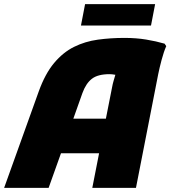

<svg xmlns="http://www.w3.org/2000/svg" viewBox="-41 -912 827 932"><path d="M-21 0 147 -468Q178 -554 221.5 -606Q265 -658 318.5 -684.5Q372 -711 434 -719.5Q496 -728 563 -728Q620 -728 668.5 -720Q717 -712 758 -700L766 -688Q754 -661 743.5 -621.5Q733 -582 727 -552L619 0H407L440 -168H255L195 0ZM359 -460 315 -336H473L503 -488Q506 -505 510.5 -520Q515 -535 519 -549Q502 -552 491 -552Q434 -552 405 -529.5Q376 -507 359 -460ZM372 -892H712L692 -788H352Z"/></svg>

Font: Kufam Black
Style: Italic
Weight: 900
Italic angle: -11°
Designer: Artur Schmal
Foundry: Original Type
Version: Version 1.301; ttfautohint (v1.8.3)